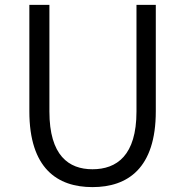

<svg xmlns="http://www.w3.org/2000/svg" viewBox="-20 -752 756 785"><path d="M358 13C502 13 617 -64 617 -297V-732H538V-296C538 -116 457 -60 358 -60C261 -60 182 -116 182 -296V-732H100V-297C100 -64 214 13 358 13Z"/></svg>

Font: Noto Sans CJK HK DemiLight
Style: Regular
Weight: 350
Designer: Ryoko NISHIZUKA 西塚涼子 (kana, bopomofo & ideographs); Paul D. Hunt (Latin, Greek & Cyrillic); Sandoll Communications 산돌커뮤니
Foundry: Adobe
Version: Version 2.004;hotconv 1.0.118;makeotfexe 2.5.65603